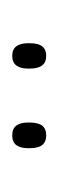

<svg xmlns="http://www.w3.org/2000/svg" viewBox="92 -780 97 322"><g transform="rotate(-90 141.0 -619.5)"><path d="M74.5 -591Q63.5 -591 58.2 -597.8Q53 -604.5 53 -618.5V-621.5Q53 -634.5 58.2 -641.2Q63.5 -648 74.5 -648Q85.5 -648 90.8 -641.2Q96 -634.5 96 -621.5V-618.5Q96 -604.5 90.8 -597.8Q85.5 -591 74.5 -591ZM208 -591Q197 -591 191.8 -597.8Q186.5 -604.5 186.5 -618.5V-621.5Q186.5 -634.5 191.8 -641.2Q197 -648 208 -648Q218.5 -648 223.8 -641.2Q229 -634.5 229 -621.5V-618.5Q229 -604.5 223.8 -597.8Q218.5 -591 208 -591Z"/></g></svg>

Font: Anek Latin Medium Thin
Style: Regular
Weight: 250
Version: Version 1.003